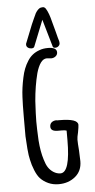

<svg xmlns="http://www.w3.org/2000/svg" viewBox="-59 -897 464 940"><g transform="rotate(-5 173.0 -427.0)"><path d="M101 -30Q88 -44 77 -71Q66 -98 61 -123Q56 -142 53 -178Q50 -214 49 -240V-298V-338Q49 -396 51 -433Q53 -478 64 -528Q73 -573 95 -607Q116 -641 154 -654Q172 -661 196 -661Q239 -661 239 -636Q239 -624 229.5 -616.5Q220 -609 207 -609Q201 -609 196 -610Q192 -611 186 -611Q169 -611 156 -593Q143 -575 134 -543Q118 -481 112 -408Q108 -340 108 -307Q108 -273 111 -214Q115 -159 128 -118Q135 -94 144.5 -79.5Q154 -65 169 -55Q186 -44 204 -44Q252 -44 252 -204V-250Q245 -253 229 -253H220H209Q174 -253 174 -276Q174 -290 183.5 -297.5Q193 -305 208 -305V-304H222Q312 -304 312 -273Q312 -264 307 -237Q301 -213 301 -201Q301 -184 304 -148L306 -95Q306 -47 272.5 -19.5Q239 8 191 8Q163 8 140 -2.5Q117 -13 101 -30ZM220 -666 181 -801 130 -673Q127 -666 116 -666Q106 -666 98.5 -671.5Q91 -677 91 -686Q91 -692 93 -695L128 -783Q132 -791 140 -810Q148 -829 152 -836Q163 -854 175 -860Q183 -862 189 -862Q197 -862 203 -853Q217 -831 228 -785L241 -737Q250 -701 254 -689Q255 -686 255 -680Q255 -671 248 -665Q241 -659 232 -659Q222 -659 220 -666Z"/></g></svg>

Font: Amatic SC
Style: Bold
Weight: 700
Designer: Multiple Designers
Foundry: Vernon Adams
Version: Version 2.505